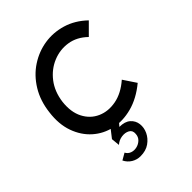

<svg xmlns="http://www.w3.org/2000/svg" viewBox="-200 -606 897 897"><g transform="rotate(-45 248.5 -157.0)"><path d="M430 -63Q373 -16 314 -0.5Q255 15 202.5 3.5Q150 -8 110.5 -43Q71 -78 51.5 -132.5Q32 -187 41 -257Q49 -326 81 -378Q113 -430 160.5 -461Q208 -492 262.5 -500.5Q317 -509 372.5 -492.5Q428 -476 475 -431L420 -376Q380 -415 331.5 -422.5Q283 -430 237 -411Q191 -392 159 -350.5Q127 -309 119 -249Q112 -187 134 -144.5Q156 -102 197.5 -83.5Q239 -65 289.5 -74.5Q340 -84 388 -126ZM197 189Q174 189 154 177Q134 165 123 143L156 124Q164 139 179.5 144.5Q195 150 212 146Q229 142 241.5 130Q254 118 255 99Q257 77 240.5 68Q224 59 202 62Q180 65 163 80L159 38L216 -35L260 -20L224 22Q260 22 279 39Q298 56 301 81Q304 106 292.5 130.5Q281 155 257 172Q233 189 197 189Z"/></g></svg>

Font: Kulim Park
Style: Italic
Weight: 400
Italic angle: -8°
Designer: Noponies / Dale Sattler
Foundry: Noponies
Version: Version 1.000; ttfautohint (v1.8.3)